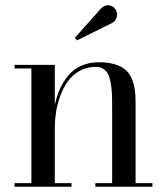

<svg xmlns="http://www.w3.org/2000/svg" viewBox="-20 -705 630 725"><path d="M404 -618.5 270.5 -552.5 262.5 -562 361.5 -673Q377 -688 393.2 -684.8Q409.5 -681.5 417.5 -667.5Q424.5 -655 420.5 -640Q416.5 -625 404 -618.5ZM35 -13.5H98.5V-446.5H35V-460H187V-308Q193.5 -340.5 205.5 -367.5Q217.5 -394.5 236.8 -418.5Q256 -442.5 286 -456.2Q316 -470 353.5 -470Q387.5 -470 412.5 -462.5Q437.5 -455 452.8 -442.2Q468 -429.5 476.8 -409.5Q485.5 -389.5 488.8 -368.2Q492 -347 492 -319V-13.5H555.5V0H340V-13.5H403.5V-305.5Q403.5 -334 402.5 -353.5Q401.5 -373 397.8 -393.2Q394 -413.5 387.8 -425.5Q381.5 -437.5 370 -445Q358.5 -452.5 342.5 -452.5Q308 -452.5 280.2 -437Q252.5 -421.5 235.5 -397.2Q218.5 -373 207.2 -341.8Q196 -310.5 191.5 -281.2Q187 -252 187 -224V-13.5H250V0H35Z"/></svg>

Font: Bodoni* 16pt
Style: Regular
Weight: 400
Version: Version 2.3